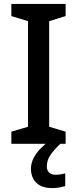

<svg xmlns="http://www.w3.org/2000/svg" viewBox="-20 -734 394 980"><path d="M315 0H38V-62L123 -87V-626L38 -652V-714H315V-652L231 -626V-87L315 -62ZM219 115Q219 136 231 147Q243 158 262 158Q279 158 291.5 155.5Q304 153 313 151V216Q298 220 283 223Q268 226 247 226Q193 226 165.5 199Q138 172 138 127Q138 98 152.5 71Q167 44 189.5 21.5Q212 -1 235 -16L288 0Q254 32 236.5 58.5Q219 85 219 115Z"/></svg>

Font: Noto Sans Thai Medium
Style: Regular
Weight: 500
Designer: Monotype Design Team
Foundry: Monotype Imaging Inc.
Version: Version 2.001